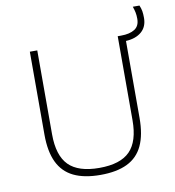

<svg xmlns="http://www.w3.org/2000/svg" viewBox="-81 -786 787 865"><g transform="rotate(-10 312.5 -353.5)"><path d="M310 7Q235.5 7 187.2 -16.5Q139 -40 115.5 -89.2Q92 -138.5 92 -215.5V-595H126V-211Q126 -114 170.2 -69.5Q214.5 -25 310 -25Q406.5 -25 450.2 -69.5Q494 -114 494 -211V-595H509.5Q549 -595 571.8 -609.5Q594.5 -624 594.5 -657Q594.5 -673.5 591.8 -686.8Q589 -700 584 -714H614.5Q620.5 -700 622.8 -687Q625 -674 625 -656Q625 -615.5 598.8 -592.8Q572.5 -570 527 -567.5V-215.5Q527 -138.5 504 -89.2Q481 -40 432.8 -16.5Q384.5 7 310 7Z"/></g></svg>

Font: Encode Sans SC Condensed Thin Thin
Style: Regular
Weight: 250
Version: Version 3.002